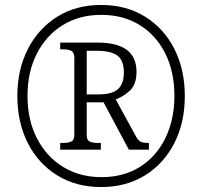

<svg xmlns="http://www.w3.org/2000/svg" viewBox="-20 -745 816 775"><path d="M388 10Q287 10 210.5 -37.5Q134 -85 92 -168Q50 -251 50 -358Q50 -464 92.5 -547Q135 -630 211 -677.5Q287 -725 388 -725Q490 -725 566 -677.5Q642 -630 684 -547Q726 -464 726 -357Q726 -250 683.5 -167Q641 -84 565 -37Q489 10 388 10ZM390 -30Q479 -30 545 -71.5Q611 -113 647.5 -187.5Q684 -262 684 -358Q684 -455 647.5 -528.5Q611 -602 544.5 -643.5Q478 -685 389 -685Q300 -685 233 -643.5Q166 -602 128.5 -528Q91 -454 91 -358Q91 -260 129.5 -186Q168 -112 235 -71Q302 -30 390 -30ZM223 -141V-168H235Q254 -168 267 -173.5Q280 -179 280 -200V-511Q280 -534 267 -540Q254 -546 235 -546H223V-573H375Q531 -573 531 -455Q531 -405 505 -380Q479 -355 447 -344L529 -194Q538 -178 547.5 -173Q557 -168 581 -168V-141H500L398 -332H330V-200Q330 -179 342.5 -173.5Q355 -168 374 -168H387V-141ZM378 -364Q434 -364 457 -386Q480 -408 480 -452Q480 -501 454 -520.5Q428 -540 370 -540H330V-364Z"/></svg>

Font: Noto Serif Armenian SemiCondensed Light
Style: Regular
Weight: 300
Width: 4
Designer: Monotype Design Team
Foundry: Monotype Imaging Inc.
Version: Version 2.008; ttfautohint (v1.8.4.7-5d5b)